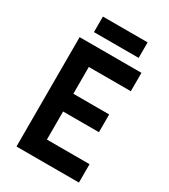

<svg xmlns="http://www.w3.org/2000/svg" viewBox="-206 -950 925 1049"><g transform="rotate(30 257.0 -425.5)"><path d="M72 0V-690H462V-574H197V-405H423V-293H197V-116H466V0ZM126 -753V-851H408V-753Z"/></g></svg>

Font: Radio Canada Condensed SemiBold
Style: Regular
Weight: 600
Width: 3
Designer: Charles Daoud, Etienne Aubert Bonn, Alexandre Saumier Demers, Jacques Le Bailly
Foundry: Radio-Canada
Version: Version 2.104; ttfautohint (v1.8.4.7-5d5b);gftools[0.9.28.de